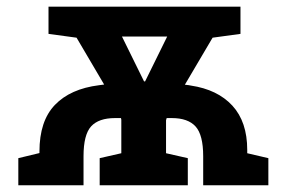

<svg xmlns="http://www.w3.org/2000/svg" viewBox="-20 -548 845 568"><path d="M34.2 0V-80.1L96.7 -95.2V-99.6Q96.7 -189.9 142.3 -237.5Q188 -285.2 272.9 -295.9Q282.7 -297.4 288.1 -297.9L206.5 -436.5L123.5 -447.8V-528.3H691.4V-447.8L608.9 -436.5L526.9 -297.4Q529.3 -296.9 533.4 -296.6Q537.6 -296.4 544.4 -294.9Q623.5 -283.2 667.5 -235.4Q711.4 -187.5 711.4 -104.5V-94.7L773.9 -80.1V0H581.1V-85.9Q581.1 -148.9 558.6 -173.8Q536.1 -198.7 488.3 -198.7H473.1L471.2 -192.4V-94.7L535.6 -80.1V0H274.9V-80.1L338.9 -94.7V-193.8L337.9 -198.7H320.3Q272 -198.7 249.5 -174.1Q227.1 -149.4 227.1 -85.9V0ZM406.2 -307.1H409.2L474.6 -439.9H340.8Z"/></svg>

Font: Roboto Slab SemiBold
Style: Regular
Weight: 600
Designer: Google
Version: Version 2.001; ttfautohint (v1.8.3)